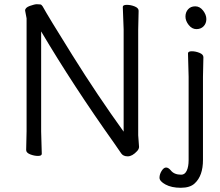

<svg xmlns="http://www.w3.org/2000/svg" viewBox="-20 -728 1044 910"><path d="M905.5 -698Q927 -698 942.5 -678Q958 -658 958 -637.5Q958 -617 945 -603.5Q932 -590 911 -590Q890 -590 874.5 -609.5Q859 -629 859 -649.5Q859 -670 871.5 -684Q884 -698 905.5 -698ZM944 -457 942 -364V30Q942 105 903 141Q881 162 837 162Q793 162 764.5 146.5Q736 131 736 114.5Q736 98 746 82Q756 66 767 66Q778 66 789 79Q805 100 839 100Q856 100 865 81Q874 62 874 31V-364L871 -475Q871 -485 889 -485Q907 -485 925.5 -477.5Q944 -470 944 -457ZM106 -641 99 -678Q99 -692 121.5 -700Q144 -708 154.5 -708Q165 -708 171 -707Q177 -706 182 -698Q207 -652 324.5 -464Q442 -276 566 -104V-589L562 -695Q562 -705 581 -705Q600 -705 618.5 -697.5Q637 -690 637 -677L635 -588V-87L639 -32Q639 -22 630 -12Q607 13 585.5 13Q564 13 554.5 -1Q545 -15 520 -51Q328 -321 175 -579V-105L178 1Q178 11 160 11Q142 11 123 3.5Q104 -4 104 -17L106 -106Z"/></svg>

Font: QiushuiShotai
Style: Regular
Weight: 600
Designer: Fontworks Inc.
Foundry: Fontworks Inc.
Version: Version 1.250